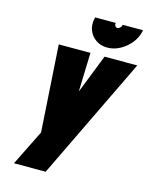

<svg xmlns="http://www.w3.org/2000/svg" viewBox="-132 -783 846 1077"><g transform="rotate(15 291.0 -245.0)"><path d="M562 -699H444L443 -695Q442 -688 434.5 -681Q427 -674 419 -674Q411 -674 406.5 -681Q402 -688 403 -695L404 -699H284L282 -690Q274 -653 286.5 -622Q299 -591 327 -572Q355 -553 393 -553Q431 -553 466 -572Q501 -591 526.5 -622Q552 -653 560 -690ZM56 209H240L582 -500H392L303 -274L310 -500H126L158 3Z"/></g></svg>

Font: Advent Pro Black
Style: Italic
Weight: 900
Italic angle: -12°
Version: Version 3.000